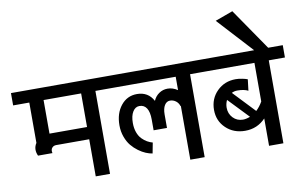

<svg xmlns="http://www.w3.org/2000/svg" viewBox="-112 -1058 1941 1229"><g transform="rotate(-10 858.5 -443.5)"><path d="M417 1V-240.2H202.1Q185.1 -240.2 174.8 -227.8Q164.6 -215.3 169.9 -193.8H76.2Q55.7 -238.3 80.1 -275.9V-538.1H-24.9V-618.2H615.2V-538.1H509.8V1ZM172.9 -319.8H417V-538.1H172.9Z M565.9 -618.2H1230V-538.1H1125V1H1031.7V-349.1L1029.8 -347.2Q1023.4 -368.7 1006.6 -381.3Q989.7 -394 968.8 -394Q946.8 -394 933.3 -372.3Q919.9 -350.6 919.9 -313V-225.1H833V-294.9Q833 -343.8 816.9 -368.9Q800.8 -394 770 -394Q743.2 -394 726.6 -366.9Q710 -339.8 710 -293.9Q710 -260.3 719.7 -233.2Q729.5 -206.1 745.8 -189.5Q762.2 -172.9 779.1 -163.3Q795.9 -153.8 814 -148.9L800.8 -80.1Q780.8 -83 758.3 -92.3Q735.8 -101.6 711.4 -119.4Q687 -137.2 667.7 -160.6Q648.4 -184.1 635.7 -219Q623 -253.9 623 -293.9Q623 -371.6 663.3 -421.9Q703.6 -472.2 767.6 -472.2Q840.3 -472.2 874 -409.2Q886.2 -438 911.1 -455.1Q936 -472.2 966.8 -472.2Q1000 -472.2 1031.7 -451.2V-538.1H565.9Z M1180.7 -618.2H1741.7V-538.1H1636.7V1H1543.5V-176.8Q1489.7 -120.1 1410.6 -120.1Q1335.4 -120.1 1285.9 -167.5Q1236.3 -214.8 1236.3 -286.1Q1236.3 -358.9 1285.2 -407.5Q1334 -456.1 1406.7 -456.1Q1426.3 -456.1 1449.2 -451.4Q1472.2 -446.8 1483.4 -441.9L1474.6 -369.1Q1448.2 -382.8 1404.8 -382.8Q1384.3 -382.8 1367.7 -374L1501.5 -232.9Q1525.9 -255.9 1543.5 -287.1V-538.1H1180.7ZM1408.7 -192.9Q1429.2 -192.9 1455.6 -203.1L1329.6 -335Q1318.4 -311.5 1318.4 -286.1Q1318.4 -247.1 1344.2 -220Q1370.1 -192.9 1408.7 -192.9Z M1599.1 -570.8 1346.2 -846.2 1461.4 -888.2 1655.3 -606Z"/></g></svg>

Font: LT Superior Med
Style: Regular
Weight: 500
Designer: Daniel Lyons
Foundry: LyonsType
Version: Version 1.000